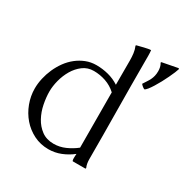

<svg xmlns="http://www.w3.org/2000/svg" viewBox="-144 -728 834 859"><g transform="rotate(30 272.5 -299.0)"><path d="M395 -606Q396.5 -591.8 396.5 -577.4Q396.5 -563 396.5 -548.8Q396.5 -421.9 397.9 -297.1Q399.4 -172.4 399.4 -45.4Q399.4 -34.7 401.1 -24.2Q402.8 -13.7 407.2 -3.9L406.2 -1L405.3 0H340.8Q339.4 0 338.4 -2.4Q337.4 -4.9 337.2 -7.8Q336.9 -10.7 336.9 -13.4Q336.9 -16.1 336.9 -16.6Q336.9 -22 337.2 -26.9Q337.4 -31.7 337.9 -37.1Q312 -16.6 281.5 -4.4Q251 7.8 217.8 7.8Q176.8 7.8 142.1 -9.5Q107.4 -26.9 82.5 -55.7Q57.6 -84.5 43.7 -121.6Q29.8 -158.7 29.8 -197.8Q29.8 -223.6 35.9 -250.5Q42 -277.3 53.2 -302.7Q64.5 -328.1 80.8 -350.6Q97.2 -373 118.2 -389.6Q139.2 -406.2 164.1 -416Q189 -425.8 217.8 -425.8Q249 -425.8 279.3 -418Q309.6 -410.2 335.9 -393.1V-519.5Q335.9 -536.6 333.7 -554.2Q331.5 -571.8 324.7 -587.9V-589.8L327.1 -591.8Q334 -593.3 343 -595.7Q352.1 -598.1 361.3 -600.3Q370.6 -602.5 379.4 -604.2Q388.2 -606 395 -606ZM336.9 -354.5Q313 -376.5 282.7 -387Q252.4 -397.5 220.2 -397.5Q188.5 -397.5 164.8 -379.6Q141.1 -361.8 125.2 -335Q109.4 -308.1 101.3 -276.9Q93.3 -245.6 93.3 -218.8Q93.3 -188.5 100.1 -154.3Q106.9 -120.1 122.6 -91.3Q138.2 -62.5 163.6 -43.7Q189 -24.9 226.1 -24.9Q256.8 -24.9 285.4 -37.6Q314 -50.3 337.9 -69.3ZM460 -580.6 461.9 -582.5 541 -597.7 544.4 -596.7 544.9 -593.8Q543 -586.9 537.4 -573.5Q531.7 -560.1 523.9 -543.5Q516.1 -526.9 506.6 -509.3Q497.1 -491.7 487.8 -476.8Q478.5 -461.9 470.2 -451.4Q461.9 -440.9 456.1 -439Q444.8 -444.3 435.5 -455.6Q442.4 -466.8 448.7 -476.1Q455.1 -485.4 459.7 -494.9Q464.4 -504.4 467 -515.4Q469.7 -526.4 469.7 -540.5Q469.7 -550.3 467.5 -560.3Q465.3 -570.3 460 -578.6Z"/></g></svg>

Font: CAT Linz
Style: Regular
Weight: 400
Designer: Peter Wiegel
Foundry: Peter Wiegel
Version: Version 1.08